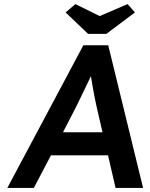

<svg xmlns="http://www.w3.org/2000/svg" viewBox="-20 -922 738 942"><path d="M16 0 389 -700H511L682 0H547L510 -160H230L146 0ZM289 -273H483L454 -398Q451 -410 446 -436Q441 -462 435.5 -492Q430 -522 426 -548Q425 -546 424 -544Q412 -519 399 -492Q386 -465 374 -440Q362 -415 352 -395ZM412 -756 302 -861 350 -902 469 -843 606 -902 642 -861 502 -756Z"/></svg>

Font: Lexend Med
Style: Italic
Weight: 500
Italic angle: -8.13011°
Designer: Bonnie Shaver-Troup, Thomas Jockin
Foundry: Lexend
Version: Version 1.007